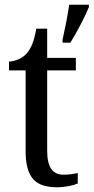

<svg xmlns="http://www.w3.org/2000/svg" viewBox="-20 -780 395 810"><path d="M244 -613V-600H277C303 -642 338 -708 355 -750V-760H272C265 -712 254 -657 244 -613ZM221 10C255 10 291 2 308 -6V-50C289 -46 271 -43 247 -43C204 -43 179 -73 179 -143V-483H300V-536H179V-659H133C124 -606 112 -577 92 -554C72 -532 44 -522 18 -520V-483H88V-145C88 -30 129 10 221 10Z"/></svg>

Font: Noto Serif Devanagari SemiCondensed
Style: Regular
Weight: 400
Width: 4
Designer: Universal Thirst, Indian Type Foundry and the Monotype Design Team
Foundry: Monotype Imaging Inc.
Version: Version 2.004